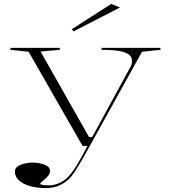

<svg xmlns="http://www.w3.org/2000/svg" viewBox="-20 -744 874 979"><path d="M215 215Q167 215 131.5 204.5Q96 194 76 175Q56 156 56 131Q56 119 63.5 110.5Q71 102 84.5 96.5Q98 91 114.5 88Q131 85 148 85Q170 85 190 90Q210 95 222.5 104Q235 113 235 127Q235 138 228.5 148.5Q222 159 207 171Q196 180 190.5 185Q185 190 185 192Q185 201 229 201Q258 201 286.5 187.5Q315 174 336 148Q356 125 378 87.5Q400 50 426 0H401L126 -480L33 -490V-500H285V-490L187 -481L434 -45H450L648 -408Q650 -413 651.5 -419.5Q653 -426 653 -433Q653 -447 645.5 -457.5Q638 -468 619.5 -475.5Q601 -483 571.5 -486.5Q542 -490 498 -490V-500H798V-490L704 -480L438 0Q405 61 380 101.5Q355 142 342 158Q318 185 286 200Q254 215 215 215ZM355 -584 346 -595 547 -724 592 -706Z"/></svg>

Font: Kalnia SemiExpanded ExtraLight
Style: Regular
Weight: 250
Width: 6
Designer: Frida Medrano
Foundry: Frida Medrano
Version: Version 1.105